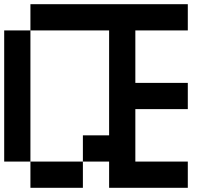

<svg xmlns="http://www.w3.org/2000/svg" viewBox="-20 -895 1040 915"><path d="M125 -875H875V-750H625V-500H875V-375H625V-125H875V0H500V-125H375V-250H500V-750H125ZM375 -125V0H125V-125ZM125 -125H0V-750H125Z"/></svg>

Font: Dogica
Style: Regular
Weight: 400
Monospace: yes
Designer: Roberto Mocci
Version: Version 001.012